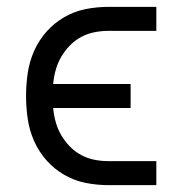

<svg xmlns="http://www.w3.org/2000/svg" viewBox="-20 -540 540 560"><path d="M297 0Q263 0 230 -6.5Q197 -13 167.5 -30Q138 -47 115.5 -72.5Q93 -98 79.5 -128.5Q66 -159 61 -192.5Q56 -226 56 -260Q56 -294 61 -327.5Q66 -361 79.5 -391.5Q93 -422 115.5 -447.5Q138 -473 167.5 -490Q197 -507 230 -513.5Q263 -520 297 -520H436V-450H297Q276 -450 255.5 -446Q235 -442 216.5 -432Q198 -422 183.5 -407Q169 -392 158.5 -374Q148 -356 142.5 -336Q137 -316 135 -295H361V-225H135Q137 -204 142.5 -184Q148 -164 158.5 -146Q169 -128 183.5 -113Q198 -98 216.5 -88Q235 -78 255.5 -74Q276 -70 297 -70H436V0Z"/></svg>

Font: Iosevka Algr
Style: Regular
Weight: 400
Monospace: yes
Designer: Belleve Invis
Foundry: Belleve Invis
Version: Version 26.0.2; ttfautohint (v1.8.3)